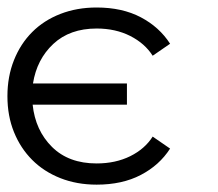

<svg xmlns="http://www.w3.org/2000/svg" viewBox="-20 -486 586 517"><path d="M67.9 -204.1Q75.2 -134.8 120.1 -90.3Q165 -45.9 240.2 -45.9Q291 -45.9 330.6 -65.4Q370.1 -85 391.1 -118.2L438 -85.9Q409.2 -41 359.1 -14.9Q309.1 11.2 240.2 11.2Q187 11.2 142.6 -6.3Q98.1 -23.9 66.7 -55.4Q35.2 -86.9 17.6 -130.4Q0 -173.8 0 -227.1Q0 -279.8 17.6 -324Q35.2 -368.2 66.7 -399.7Q98.1 -431.2 142.6 -448.5Q187 -465.8 240.2 -465.8Q309.1 -465.8 359.1 -439.5Q409.2 -413.1 438 -368.2L391.1 -335.9Q370.1 -369.1 330.6 -389.2Q291 -409.2 240.2 -409.2Q168 -409.2 123.5 -367.7Q79.1 -326.2 68.8 -261.2H321.8V-204.1Z"/></svg>

Font: Anonymous Pro
Style: Regular
Weight: 400
Monospace: yes
Designer: Mark Simonson
Version: Version 1.002